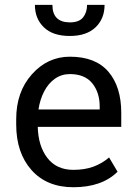

<svg xmlns="http://www.w3.org/2000/svg" viewBox="-20 -776 566 806"><path d="M273 -625Q201.5 -625 164 -661.5Q126.5 -698 126.5 -755.5H200Q200 -682.5 273 -682Q312 -682 328.8 -703Q345.5 -724 345.5 -755.5H419Q419 -697.5 381 -661.2Q343 -625 273 -625ZM288 10Q176.5 10 112.2 -62.2Q48 -134.5 48 -253.5V-275.5Q48 -390.5 114 -464.2Q180 -538 273.5 -538Q381 -538 435 -475Q489 -412 489 -302.5V-243.5H138.5Q140.5 -162.5 179 -112.8Q217.5 -63 288 -63Q335.5 -63 371.8 -76.2Q408 -89.5 438 -115L473.5 -55Q407.5 10 288 10ZM398.5 -316.5V-329Q398.5 -388 367.2 -426.5Q336 -465 273.5 -465Q238 -465 210.5 -445.5Q183 -426 165.5 -392.5Q148 -359 141.5 -316.5Z"/></svg>

Font: Roberto Sans
Style: Regular
Weight: 400
Designer: Google (font) & Cristiano Sobral (main changes)
Version: Version 1.500; ttfautohint (v1.8.4.7-5d5b-dirty)